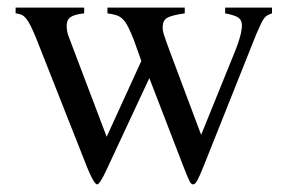

<svg xmlns="http://www.w3.org/2000/svg" viewBox="-20 -470 762 504"><path d="M694 -450V-435Q686 -432 681.5 -429.5Q677 -427 673 -421.5Q669 -416 664.5 -406.5Q660 -397 653 -381L515 -35Q503 -5 497.5 4.5Q492 14 487 14Q482 14 478 6.5Q474 -1 463 -29L372 -265L260 -25Q242 14 235 14Q227 14 209 -30L74 -372Q66 -391 60 -403Q54 -415 48 -422Q42 -429 36 -431.5Q30 -434 21 -435V-450H201V-435Q175 -432 165 -425Q155 -418 155 -402Q155 -387 161 -372L260 -111L351 -310Q346 -324 341 -338Q336 -352 331 -366Q323 -386 316.5 -399Q310 -412 302.5 -419.5Q295 -427 285.5 -430Q276 -433 262 -435V-450H465V-435Q430 -430 418.5 -423Q407 -416 407 -399Q407 -394 407.5 -390.5Q408 -387 409.5 -381.5Q411 -376 414.5 -366.5Q418 -357 424 -340L508 -116L598 -338Q615 -380 615 -404Q615 -417 606 -423.5Q597 -430 571 -435V-450Z"/></svg>

Font: Klingon pIqaD vaHbo'
Style: Regular
Weight: 400
Width: 0
Designer: Mike Neff (qa'vaj)
Foundry: Mike Neff and Michael Everson
Version: Version 2.003